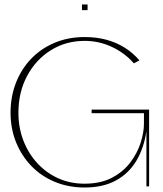

<svg xmlns="http://www.w3.org/2000/svg" viewBox="-20 -830 725 855"><path d="M357 5Q285 5 224.5 -20Q164 -45 120 -90.5Q76 -136 51.5 -196.5Q27 -257 27 -328Q27 -399 50.5 -460Q74 -521 117.5 -567Q161 -613 222 -639Q283 -665 357 -665Q410 -665 454 -653Q498 -641 535 -618Q572 -595 601 -561L576 -548Q536 -594 478.5 -621Q421 -648 357 -648Q273 -648 206 -606Q139 -564 100.5 -491.5Q62 -419 62 -328Q62 -262 84 -204.5Q106 -147 146 -103.5Q186 -60 239.5 -36Q293 -12 356 -12Q429 -12 479.5 -39Q530 -66 561 -107.5Q592 -149 606.5 -195Q621 -241 621 -279V-326H388V-342H644V0H632V-246Q621 -171 587.5 -114.5Q554 -58 496.5 -26.5Q439 5 357 5ZM345 -785V-810H370V-785Z"/></svg>

Font: Panamera Thin
Style: Regular
Weight: 100
Designer: Bastien Sozeau
Foundry: NBR — Bastien Sozeau
Version: Version 3.003;gftools[0.9.33]